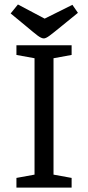

<svg xmlns="http://www.w3.org/2000/svg" viewBox="-20 -854 402 874"><path d="M54.8 0V-44.1L137.2 -59.1V-588.9L54.8 -603.9V-648H306V-603.9L223.6 -588.9V-59.1L306 -44.1V0ZM179.6 -679.1Q168.1 -679.1 150.3 -692.7Q132.5 -706.3 102.3 -731.9L28.5 -792.8L61.6 -833.6L183.3 -769.2L309.5 -832.1L334.7 -795.6L256.8 -732.2Q221.6 -703.3 205.1 -691.2Q188.6 -679.1 179.6 -679.1Z"/></svg>

Font: Faustina Light
Style: Regular
Weight: 300
Designer: Alfonso Garcia
Foundry: http://www.omnibus-type.com
Version: Version 1.200